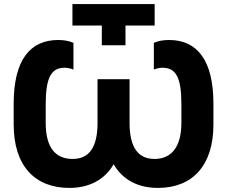

<svg xmlns="http://www.w3.org/2000/svg" viewBox="-20 -908 1113 941"><path d="M479 -686H595V-783H738V-888H335V-783H479ZM320 13C417 13 493 -27 537 -103C581 -27 656 13 754 13C922 13 1026 -95 1026 -298V-400C1026 -613 946 -712 809 -712C781 -712 756 -708 734 -698V-567C749 -573 762 -576 777 -576C844 -576 869 -525 869 -396V-306C869 -185 818 -129 737 -129C659 -129 615 -183 615 -306V-520H458V-306C458 -183 415 -129 336 -129C256 -129 204 -179 204 -306V-396C204 -525 230 -576 296 -576C311 -576 324 -573 340 -567V-698C318 -708 292 -712 265 -712C127 -712 47 -613 47 -400V-298C47 -95 151 13 320 13Z"/></svg>

Font: Fixel Text Bold
Style: Bold
Weight: 700
Width: 4
Designer: AlfaBravo + MacPaw
Foundry: Kyrylo Tkachov, Marchela Mozhyna, Serhii Makarenko, Maria Weinstein, Zakhar Kryvoshyya
Version: Version 1.211